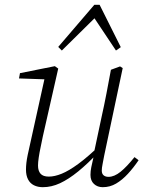

<svg xmlns="http://www.w3.org/2000/svg" viewBox="-20 -765 601 798"><path d="M158 13Q137 13 121 5Q105 -3 96.5 -19.5Q88 -36 88 -60Q88 -87 95 -120.5Q102 -154 109 -184L168 -451L175 -435L59 -439L63 -461L208 -490L222 -480L158 -198Q154 -177 149 -154Q144 -131 141 -110.5Q138 -90 138 -77Q138 -55 148.5 -43Q159 -31 183 -31Q207 -31 236.5 -43Q266 -55 305 -83.5Q344 -112 395 -161L400 -135H392Q345 -85 305 -52.5Q265 -20 229.5 -3.5Q194 13 158 13ZM407 13Q385 13 370.5 -0.5Q356 -14 356 -38Q356 -54 359.5 -70.5Q363 -87 370 -118H368L402 -278Q413 -327 422.5 -376.5Q432 -426 441 -475L479 -489L490 -482L413 -118Q410 -101 406.5 -84Q403 -67 403 -56Q403 -43 410.5 -36.5Q418 -30 431 -30Q455 -30 481 -51Q507 -72 539 -112L556 -99Q535 -68 511.5 -42.5Q488 -17 462.5 -2Q437 13 407 13ZM462 -555 362 -705H389L237 -555L222 -570L372 -745H394L482 -569Z"/></svg>

Font: Source Serif 4 18pt Light
Style: Italic
Weight: 300
Italic angle: -12°
Designer: Frank Grießhammer
Foundry: Adobe Systems Incorporated
Version: Version 4.004;hotconv 1.0.116;makeotfexe 2.5.65601